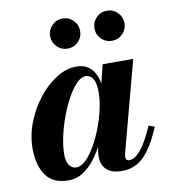

<svg xmlns="http://www.w3.org/2000/svg" viewBox="-79 -754 734 832"><g transform="rotate(-10 288.0 -338.0)"><path d="M157 10Q88 10 57 -34.5Q26 -79 26 -152.5Q26 -210 47.8 -266.2Q69.5 -322.5 105.5 -368.5Q141.5 -414.5 185.5 -442.2Q229.5 -470 274.5 -470Q305.5 -470 327 -454.8Q348.5 -439.5 359.8 -410.8Q371 -382 371 -342.5Q371 -317 364.8 -281.2Q358.5 -245.5 346 -205.8Q333.5 -166 315.2 -127.8Q297 -89.5 273.2 -58.5Q249.5 -27.5 220.5 -8.8Q191.5 10 157 10ZM200 -39.5Q219.5 -39.5 240.5 -59.5Q261.5 -79.5 281 -112.8Q300.5 -146 316.2 -186.2Q332 -226.5 341.2 -268.2Q350.5 -310 350.5 -346Q350.5 -370 345.5 -386.8Q340.5 -403.5 330.5 -412.8Q320.5 -422 306 -422Q286.5 -422 265.8 -400.5Q245 -379 225.5 -343.5Q206 -308 190.5 -266Q175 -224 165.8 -181.2Q156.5 -138.5 156.5 -103.5Q156.5 -73.5 167.8 -56.5Q179 -39.5 200 -39.5ZM393 10Q346 10 324 -11Q302 -32 302 -69.5Q302 -78.5 302.8 -85.5Q303.5 -92.5 304.5 -97.5L320 -177.5L347 -257.5L361.5 -350L388.5 -460H523L417 -62Q415 -54 415 -46.5Q415 -40 418.5 -35.2Q422 -30.5 430.5 -30.5Q445.5 -30.5 462 -43Q478.5 -55.5 497.5 -84.5Q516.5 -113.5 538 -163.5L564 -154.5Q539.5 -96 514 -59.8Q488.5 -23.5 459 -6.8Q429.5 10 393 10ZM446.5 -553Q419 -553 399.8 -572.2Q380.5 -591.5 380.5 -619.5Q380.5 -646.5 399.8 -666Q419 -685.5 446.5 -685.5Q474 -685.5 493.2 -666Q512.5 -646.5 512.5 -619.5Q512.5 -591.5 493.2 -572.2Q474 -553 446.5 -553ZM251.5 -553Q224 -553 204.8 -572.2Q185.5 -591.5 185.5 -619.5Q185.5 -646.5 204.8 -666Q224 -685.5 251.5 -685.5Q279 -685.5 298.2 -666Q317.5 -646.5 317.5 -619.5Q317.5 -591.5 298.2 -572.2Q279 -553 251.5 -553Z"/></g></svg>

Font: Bodoni Moda 9pt
Style: Bold Italic
Weight: 700
Italic angle: -13°
Designer: Owen Earl
Foundry: indestructible type
Version: Version 2.004